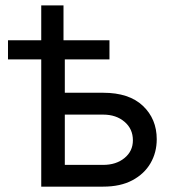

<svg xmlns="http://www.w3.org/2000/svg" viewBox="-20 -696 655 716"><path d="M9.8 -474.6V-545.9H133.8V-675.8H216.8V-545.9H388.2V-474.6H221.7V-350.1H364.7Q461.4 -350.1 512.9 -301.3Q564.5 -252.4 564.5 -176.8Q564.5 -127.4 541.3 -87.4Q518.1 -47.4 473.6 -23.7Q429.2 0 364.7 0H133.8V-474.6ZM221.7 -268.6V-81.1H364.7Q413.1 -81.1 444.3 -106.7Q475.6 -132.3 475.6 -172.9Q475.6 -215.3 444.3 -241.9Q413.1 -268.6 364.7 -268.6Z"/></svg>

Font: Inter-Regular
Style: Regular
Weight: 400
Designer: Rasmus Andersson
Foundry: rsms
Version: Version 4.000;git-a52131595